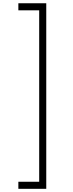

<svg xmlns="http://www.w3.org/2000/svg" viewBox="-20 -939 453 1190"><path d="M266.7 -918.8H93.8V-875H222.9V187.5H93.8V231.3H266.7Z"/></svg>

Font: Manrope Thin
Style: Regular
Weight: 100
Width: 4
Designer: Michael Sharanda
Foundry: Michael Sharanda
Version: Version 2.000;PS 002.000;hotconv 1.0.88;makeotf.lib2.5.64775